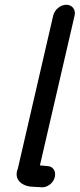

<svg xmlns="http://www.w3.org/2000/svg" viewBox="-20 -726 335 808"><path d="M204 -661 55 -16C36 30 74 60 121 60C128 61 134 61 141 61L153 62C165 63 176 60 188 52C223 27 219 -25 180 -27L148 -30L294 -661C300 -686 283 -706 259 -706C235 -706 210 -686 204 -661Z"/></svg>

Font: Electronic
Style: BlkIt
Weight: 900
Version: Version 1.011